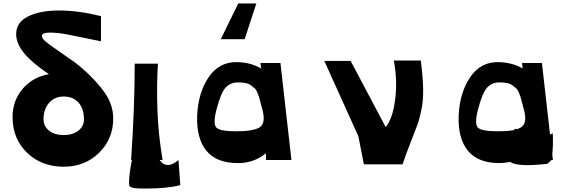

<svg xmlns="http://www.w3.org/2000/svg" viewBox="-20 -928 3287 1116"><path d="M499 -493Q575 -418 606.5 -360.5Q638 -303 638 -239Q638 -120 555.5 -39.5Q473 41 350 41Q221 41 137 -40.5Q53 -122 53 -247Q53 -343 111.5 -411.5Q170 -480 264 -497Q166 -563 120 -619Q74 -675 74 -730Q74 -798 143 -832.5Q212 -867 324 -867Q436 -867 567 -834V-688Q502 -701 453.5 -711Q405 -721 385 -725Q365 -729 347 -732Q309 -738 280.5 -738.5Q252 -739 239 -735Q226 -731 224 -724Q221 -711 236 -695.5Q251 -680 292 -651.5Q333 -623 340 -618Q352 -609 374 -594Q396 -579 409.5 -569.5Q423 -560 447.5 -539.5Q472 -519 499 -493ZM350 -143Q403 -143 435.5 -168.5Q468 -194 468 -234Q468 -296 436.5 -331.5Q405 -367 350 -367Q298 -367 265.5 -330.5Q233 -294 233 -234Q233 -194 265.5 -168.5Q298 -143 350 -143Z M1020 37Q1028 141 1028 148Q952 168 826 168Q775 168 761 165Q740 161 735 156Q730 151 730 136Q730 86 746 5L747 2H742Q763 -306 763 -558H898Q890 -433 895 -289.5Q900 -146 925 2H908Q927 31 956 31Q984 31 1017 2Z M1365 -908H1470L1402 -700H1263ZM1363 20Q1238 20 1179.5 -52Q1121 -124 1126 -256Q1132 -390 1193 -479.5Q1254 -569 1358 -567Q1438 -565 1498 -530L1494 -562H1610L1674 2H1526V-37Q1456 20 1363 20ZM1351 -165Q1464 -165 1495 -192.5Q1526 -220 1503 -299Q1500 -309 1494.5 -331Q1489 -353 1486 -363Q1483 -373 1476 -390Q1469 -407 1460 -415Q1451 -423 1438 -432.5Q1425 -442 1406 -445.5Q1387 -449 1362 -449Q1321 -449 1292.5 -420Q1264 -391 1238 -290Q1217 -208 1237.5 -186.5Q1258 -165 1351 -165Z M2095 27 2063 -136 1865 -574H2018L2222 -189Q2263 -240 2277 -350.5Q2291 -461 2269 -576H2426Q2438 -480 2439.5 -414Q2441 -348 2430 -293Q2419 -238 2406.5 -203.5Q2394 -169 2366.5 -100Q2339 -31 2320 27Z M3193 -153Q3196 -83 3190 -30L3194 2H3186L3162 24Q2989 44 2945 13Q2910 20 2883 20Q2758 20 2699.5 -52Q2641 -124 2646 -256Q2652 -390 2713 -479.5Q2774 -569 2878 -567Q2958 -565 3018 -530L3014 -562H3130L3177 -146Q3190 -151 3193 -153ZM2871 -165Q2934 -165 2969 -172L2972 -179L2988 -178Q3023 -190 3030.5 -219Q3038 -248 3023 -299Q3020 -309 3014.5 -331Q3009 -353 3006 -363Q3003 -373 2996 -390Q2989 -407 2980 -415Q2971 -423 2958 -432.5Q2945 -442 2926 -445.5Q2907 -449 2882 -449Q2841 -449 2812.5 -420Q2784 -391 2758 -290Q2737 -208 2757.5 -186.5Q2778 -165 2871 -165Z"/></svg>

Font: OpenDyslexic
Style: Bold
Weight: 800
Designer: Abbie Gonzalez
Version: Version 0.920;hotconv 1.0.109;makeotfexe 2.5.65596